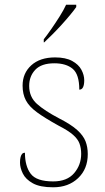

<svg xmlns="http://www.w3.org/2000/svg" viewBox="-20 -786 445 816"><path d="M206 10Q150 10 119.5 -7Q89 -24 77 -48.5Q65 -73 65 -95Q65 -109 67.5 -118.5Q70 -128 74.5 -132.5Q79 -137 86 -137Q86 -80 110.5 -47.5Q135 -15 206 -15Q265 -15 295 -50Q325 -85 325 -132Q325 -156 318 -175.5Q311 -195 290.5 -213Q270 -231 229 -252Q171 -284 137.5 -308.5Q104 -333 90 -359.5Q76 -386 76 -422Q76 -475 113 -508.5Q150 -542 214 -542Q259 -542 286.5 -527Q314 -512 326 -489.5Q338 -467 338 -445Q338 -426 333 -415.5Q328 -405 317 -405Q317 -470 289 -493.5Q261 -517 211 -517Q156 -517 130 -489.5Q104 -462 104 -421Q104 -374 137 -344.5Q170 -315 231 -283Q282 -257 308 -233.5Q334 -210 343.5 -185.5Q353 -161 353 -131Q353 -68 312 -29Q271 10 206 10ZM166 -619Q181 -638 199 -664Q217 -690 234 -717Q251 -744 261 -766H304V-756Q295 -743 278.5 -723Q262 -703 242 -681Q222 -659 202.5 -639.5Q183 -620 168 -606H166Z"/></svg>

Font: Noto Serif Lao Thin
Style: Regular
Weight: 250
Designer: Monotype Design Team
Foundry: Monotype Imaging Inc.
Version: Version 2.003